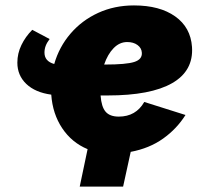

<svg xmlns="http://www.w3.org/2000/svg" viewBox="-20 -556 754 708"><path d="M274 132 303 -6Q245 -30 209.5 -83Q174 -136 169 -207Q110 -215 77 -246.5Q44 -278 44 -325Q44 -359 59 -390Q74 -421 99 -446L163 -412Q153 -399 148.5 -387Q144 -375 144 -362Q144 -330 180 -320Q198 -383 240 -432Q282 -481 342 -508.5Q402 -536 474 -536Q569 -536 626 -495.5Q683 -455 688 -383Q694 -295 615 -249.5Q536 -204 377 -204Q364 -204 351 -204V-203Q354 -162 369.5 -144Q385 -126 418 -126Q481 -126 512 -180L664 -132Q632 -81 581.5 -45Q531 -9 462 4L434 132ZM449 -401Q421 -401 399 -378.5Q377 -356 364 -318H368Q445 -318 475 -327.5Q505 -337 503 -362Q502 -379 487 -390Q472 -401 449 -401Z"/></svg>

Font: Raleway Black
Style: Italic
Weight: 900
Italic angle: -12°
Designer: Matt McInerney, Pablo Impallari, Rodrigo Fuenzalida
Foundry: Matt McInerney, Pablo Impallari, Rodrigo Fuenzalida
Version: Version 4.101;RELEASE